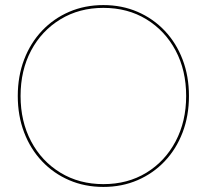

<svg xmlns="http://www.w3.org/2000/svg" viewBox="-20 -728 830 756"><path d="M61 -350Q61 -451 102.5 -529Q144 -607 218 -652Q292 -697 387 -697Q483 -697 556.5 -652Q630 -607 671.5 -529Q713 -451 713 -350Q713 -250 671.5 -171.5Q630 -93 556.5 -48Q483 -3 387 -3Q292 -3 218 -48Q144 -93 102.5 -171.5Q61 -250 61 -350ZM50 -350Q50 -272 75 -206.5Q100 -141 145.5 -93Q191 -45 252.5 -18.5Q314 8 387 8Q460 8 521.5 -18.5Q583 -45 628.5 -93Q674 -141 699 -206.5Q724 -272 724 -350Q724 -428 699 -493.5Q674 -559 628.5 -607Q583 -655 521.5 -681.5Q460 -708 387 -708Q314 -708 252.5 -681.5Q191 -655 145.5 -607Q100 -559 75 -493.5Q50 -428 50 -350Z"/></svg>

Font: Jost Thin
Style: Regular
Weight: 250
Version: Version 3.710